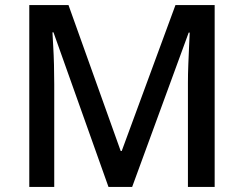

<svg xmlns="http://www.w3.org/2000/svg" viewBox="-20 -827 958 754"><path d="M406 -93 190 -700H186Q187 -679 189 -645.5Q191 -612 192 -573Q193 -534 193 -496V-93H95V-807H249L454 -234H458L669 -807H823V-93H718V-502Q718 -536 719.5 -573.5Q721 -611 722.5 -644Q724 -677 725 -699H721L499 -93Z"/></svg>

Font: Noto Sans Kannada UI Medium
Style: Regular
Weight: 500
Designer: Jelle Bosma - Monotype Design Team
Foundry: Monotype Imaging Inc.
Version: Version 2.005; ttfautohint (v1.8.4.7-5d5b)